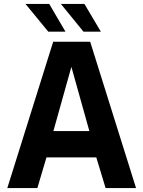

<svg xmlns="http://www.w3.org/2000/svg" viewBox="-20 -951 725 971"><path d="M17 0 249 -740H436L668 0H514L467 -155H215L169 0ZM250 -288H432L341 -613ZM402 -791 288 -931H407L490 -791ZM224 -791 109 -931H229L311 -791Z"/></svg>

Font: Exo Thin
Style: Bold
Weight: 700
Version: Version 2.000